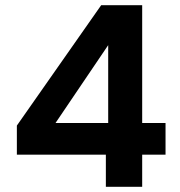

<svg xmlns="http://www.w3.org/2000/svg" viewBox="-20 -720 693 740"><path d="M388 0V-124H45V-236L370 -700H528V-246H618V-124H528V0ZM194 -246H397V-546Z"/></svg>

Font: DM Sans 18pt ExtraBold
Style: Regular
Weight: 800
Designer: Colophon Foundry, Jonny Pinhorn
Foundry: Colophon Foundry
Version: Version 4.004;gftools[0.9.30]